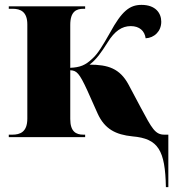

<svg xmlns="http://www.w3.org/2000/svg" viewBox="-20 -562 728 787"><path d="M660 205H670V-10H654C616 -10 603 -35 557 -121L507 -215C471 -282 422 -297 347 -297C376 -319 395 -347 421 -388C450 -435 480 -455 516 -455C552 -455 573 -435 577 -405C613 -407 641 -434 641 -473C641 -508 618 -542 560 -542C511 -542 479 -516 431 -428C401 -375 381 -342 360 -323C330 -294 308 -286 268 -284V-460C268 -515 293 -526 322 -526H329V-536H16V-526H32C64 -526 92 -514 92 -462V-76C92 -21 63 -10 30 -10H16V0H329V-10H322C291 -10 268 -23 268 -74V-274C294 -273 305 -263 338 -191L380 -97C409 -33 454 -10 523 -3C629 6 657 54 660 205Z"/></svg>

Font: Noto Serif Display ExtraBold
Style: Regular
Weight: 800
Designer: Monotype Design Team
Foundry: Monotype Imaging Inc.
Version: Version 2.009